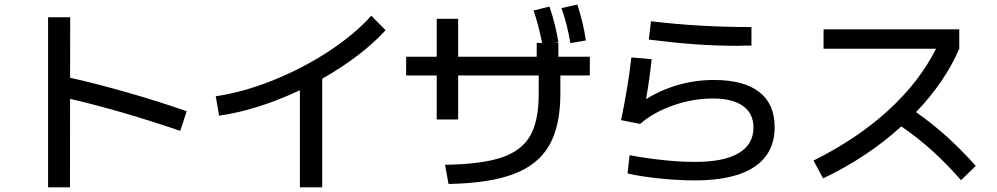

<svg xmlns="http://www.w3.org/2000/svg" viewBox="-20 -802 4361 840"><path d="M286.6 -369.6 286.1 17.6H190.4V-726.6H287.1L286.6 -461.9Q407.7 -434.6 539.8 -396.7Q671.9 -358.9 796.9 -315.4L768.6 -229.5Q510.7 -317.4 286.6 -369.6Z M1604.5 -733.4 1667 -669.9Q1615.7 -613.3 1544.4 -559.1Q1473.1 -504.9 1389.6 -457.5V17.6H1292V-407.2Q1203.1 -365.2 1112.5 -336.4Q1022 -307.6 938.5 -295.9L923.8 -380.9Q1042 -397.9 1171.9 -449.7Q1301.8 -501.5 1416.3 -576.2Q1530.8 -650.9 1604.5 -733.4Z M2336.9 -390.6V-471.7H1984.4V-279.3H1890.6V-471.7H1756.8V-553.7H1890.6V-719.7H1984.4V-553.7H2328.1V-614.3H2351.6Q2337.9 -686.5 2314.5 -755.9L2383.8 -773.4Q2410.6 -695.8 2422.9 -617.2L2409.2 -614.3H2422.9V-553.7H2560.5V-471.7H2431.6V-390.6Q2431.2 -250 2382.6 -165.5Q2334 -81.1 2227.8 -40.8Q2121.6 -0.5 1942.4 2.9L1926.8 -81.1Q2086.4 -83.5 2174.1 -112.8Q2261.7 -142.1 2299.3 -207.5Q2336.9 -272.9 2336.9 -390.6ZM2436.5 -766.6 2505.9 -782.2Q2532.7 -699.7 2543 -625L2475.6 -613.3Q2460.9 -698.2 2436.5 -766.6Z M2725.6 -43 2734.4 -123Q2810.5 -108.9 2886.2 -101.1Q2961.9 -93.3 3019.5 -93.8Q3145.5 -93.3 3210.9 -131.6Q3276.4 -169.9 3276.4 -244.1Q3276.4 -305.7 3230.5 -338.4Q3184.6 -371.1 3098.6 -371.1Q3012.2 -371.1 2925.8 -341.1Q2839.4 -311 2780.3 -259.8L2697.3 -276.4Q2729 -429.7 2742.2 -550.8L2831.1 -543Q2821.8 -455.6 2806.6 -368.2Q2872.6 -409.2 2947.8 -430.7Q3022.9 -452.1 3103.5 -452.1Q3233.9 -452.1 3301.5 -399.7Q3369.1 -347.2 3369.1 -246.1Q3369.1 -131.3 3280.5 -72Q3191.9 -12.7 3019.5 -12.7Q2949.2 -12.7 2867.7 -21Q2786.1 -29.3 2725.6 -43ZM3238.3 -602.5Q3228.5 -601.6 3209 -601.6Q3111.8 -601.6 3018.8 -608.4Q2925.8 -615.2 2818.4 -628.9L2828.1 -709Q3039.6 -683.6 3267.6 -683.6V-602.5Z M4075.2 -588.9H3583V-673.8H4176.8V-588.9Q4114.3 -443.8 3987.8 -311.5Q4059.1 -261.2 4123 -203.6Q4187 -146 4249 -76.2L4184.6 -13.7Q4120.1 -86.9 4057.6 -143.3Q3995.1 -199.7 3923.3 -249Q3774.9 -113.8 3581.1 -21.5L3539.1 -99.6Q3727.5 -192.9 3865 -318.1Q4002.4 -443.4 4075.2 -588.9Z"/></svg>

Font: Pretendard GOV Medium
Style: Regular
Weight: 500
Designer: Base glyphs from Inter by Rasmus Andersson; Hangeul glyphs from Noto Sans CJK(Source Han Sans) by Jang Soo-young and Kan
Foundry: Kil Hyung-jin
Version: Version 1.309